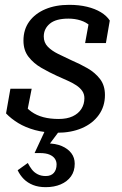

<svg xmlns="http://www.w3.org/2000/svg" viewBox="-20 -538 505 794"><path d="M216 11Q165 11 125 0Q85 -11 55.5 -29Q26 -47 5 -69L23 -171H111L86 -44Q71 -50 65.5 -60.5Q60 -71 62.5 -85Q65 -99 74 -113Q89 -91 110 -76Q131 -61 159 -53.5Q187 -46 223 -46Q257 -46 280.5 -57Q304 -68 316.5 -87.5Q329 -107 329 -132Q329 -149 320 -162Q311 -175 295 -185.5Q279 -196 258.5 -205Q238 -214 216 -224Q183 -239 151 -257.5Q119 -276 98 -303Q77 -330 77 -370Q77 -416 101 -449Q125 -482 167.5 -500Q210 -518 266 -518Q307 -518 340 -510Q373 -502 397 -487.5Q421 -473 434 -453L418 -360H332L350 -459Q356 -459 365.5 -449Q375 -439 379.5 -423.5Q384 -408 375 -390Q370 -415 353.5 -430.5Q337 -446 313.5 -453.5Q290 -461 263 -461Q211 -461 186 -440Q161 -419 161 -387Q161 -362 177.5 -345Q194 -328 220.5 -315Q247 -302 277 -288Q310 -274 341.5 -256Q373 -238 393.5 -211.5Q414 -185 414 -145Q414 -98 388.5 -62.5Q363 -27 318.5 -8Q274 11 216 11ZM169 236Q139 236 116.5 227Q94 218 78.5 202.5Q63 187 53 166L95 136Q102 150 111.5 162.5Q121 175 135.5 182.5Q150 190 169 190Q191 190 202.5 177Q214 164 214 142Q214 129 207 118.5Q200 108 185 101.5Q170 95 145 95H123L169 -4H231L178 67L173 55Q210 55 235.5 66Q261 77 275 95.5Q289 114 289 139Q289 170 273.5 191.5Q258 213 231 224.5Q204 236 169 236Z"/></svg>

Font: Roboto Serif 20pt
Style: Italic
Weight: 400
Italic angle: -10°
Designer: Greg Gazdowicz
Foundry: Commercial Type
Version: Version 1.008